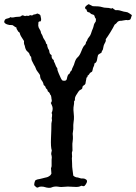

<svg xmlns="http://www.w3.org/2000/svg" viewBox="-25 -855 655 925"><path d="M335.9 -378.9V-373Q335.9 -371.1 332 -367.2Q332 -353.5 331.1 -351.1Q330.1 -348.6 329.1 -337.4Q328.1 -326.2 330.1 -309.1Q332 -292 331.1 -280.8Q330.1 -269.5 329.1 -263.7Q328.1 -257.8 328.1 -252.9V-233.4L325.2 -210.9L326.2 -196.3V-185.5Q326.2 -178.7 324.7 -171.4Q323.2 -164.1 323.7 -153.3Q324.2 -142.6 324.2 -129.9L321.3 -119.1Q322.3 -104.5 322.3 -100.6Q322.3 -96.7 321.3 -92.8L322.3 -68.4Q322.3 -48.8 324.2 -38.6Q326.2 -28.3 328.1 -8.8Q337.9 0 349.6 0L366.2 4.9H376Q382.8 4.9 389.6 9.8Q396.5 14.6 393.1 23.9Q389.6 33.2 381.8 41Q376 43 373.5 41.5Q371.1 40 366.2 40Q355.5 46.9 335.9 45.4Q316.4 43.9 301.8 43.9L270.5 45.9Q262.7 45.9 255.4 44.4Q248 43 238.8 43.9Q229.5 44.9 223.6 47.9Q217.8 50.8 208 49.8Q198.2 48.8 191.4 46.4Q184.6 43.9 174.3 43.9Q164.1 43.9 160.6 46.9Q157.2 49.8 152.8 48.3Q148.4 46.9 145.5 43Q142.6 39.1 139.6 37.1Q139.6 26.4 144.5 14.6Q152.3 9.8 155.8 9.3Q159.2 8.8 166.5 7.3Q173.8 5.9 178.7 4.4Q183.6 2.9 189.9 1.5Q196.3 0 200.7 -1Q205.1 -2 211.4 -5.9Q217.8 -9.8 217.8 -10.7Q217.8 -11.7 222.7 -18.6L220.7 -44.9Q223.6 -50.8 223.6 -55.7V-85Q225.6 -99.6 223.6 -105Q221.7 -110.4 221.7 -114.3Q221.7 -118.2 224.6 -129.9Q218.8 -146.5 220.7 -189.9Q222.7 -233.4 222.7 -260.7L225.6 -276.4Q225.6 -277.3 224.6 -281.2Q223.6 -285.2 225.6 -294.4Q227.5 -303.7 223.6 -310.5Q233.4 -331.1 224.6 -348.6Q221.7 -353.5 219.7 -359.4Q224.6 -363.3 224.6 -371.1Q222.7 -378.9 222.2 -387.2Q221.7 -395.5 216.8 -399.4Q213.9 -410.2 206.1 -414.1Q204.1 -417 204.1 -419.9Q204.1 -422.9 199.7 -426.3Q195.3 -429.7 194.3 -435.1Q193.4 -440.4 185.5 -445.3Q183.6 -458 175.8 -467.8Q168 -477.5 168 -492.2Q166 -497.1 159.2 -505.9Q152.3 -514.6 149.9 -519.5Q147.5 -524.4 145.5 -530.3Q143.6 -536.1 139.6 -541Q130.9 -558.6 128.4 -563Q126 -567.4 125 -581.1Q120.1 -585 118.7 -589.4Q117.2 -593.8 115.2 -598.6Q110.4 -604.5 105.5 -608.4Q100.6 -612.3 97.7 -621.1Q94.7 -629.9 94.7 -633.8Q88.9 -644.5 90.8 -657.2Q72.3 -684.6 71.3 -691.9Q70.3 -699.2 63.5 -702.1Q57.6 -711.9 55.7 -714.8Q53.7 -717.8 54.7 -721.7Q44.9 -726.6 40 -731Q35.2 -735.4 28.3 -734.4Q21.5 -733.4 9.8 -737.3Q-2 -741.2 -4.9 -749Q-2.9 -761.7 4.4 -764.2Q11.7 -766.6 16.6 -767.6Q21.5 -768.6 24.4 -772.5Q32.2 -769.5 38.6 -771Q44.9 -772.5 51.3 -773.4Q57.6 -774.4 66.4 -774.4Q75.2 -774.4 81.1 -781.2Q87.9 -781.2 95.7 -777.3Q100.6 -780.3 107.9 -778.8Q115.2 -777.3 119.1 -782.2L129.9 -780.3Q134.8 -785.2 141.6 -785.6Q148.4 -786.1 154.3 -790Q168 -786.1 169.9 -780.3Q174.8 -761.7 172.4 -755.9Q169.9 -750 166.5 -751.5Q163.1 -752.9 160.2 -748L159.2 -731.4Q160.2 -721.7 166 -713.9Q171.9 -706.1 172.9 -695.3Q179.7 -684.6 181.2 -678.7Q182.6 -672.9 186.5 -667.5Q190.4 -662.1 190.9 -660.6Q191.4 -659.2 193.4 -656.2Q195.3 -653.3 196.3 -647.9Q197.3 -642.6 202.1 -640.6Q201.2 -634.8 206.1 -622.1Q212.9 -611.3 212.4 -609.4Q211.9 -607.4 213.9 -600.6Q215.8 -593.8 223.6 -588.9Q221.7 -572.3 234.4 -565.4Q232.4 -560.5 239.3 -549.8Q244.1 -534.2 251 -526.4Q251 -515.6 257.8 -501.5Q264.6 -487.3 267.6 -479.5Q270.5 -471.7 276.4 -466.8Q294.9 -462.9 296.9 -474.6Q300.8 -495.1 306.6 -498Q309.6 -498 312.5 -505.9Q315.4 -513.7 320.3 -515.6Q321.3 -523.4 326.7 -533.2Q332 -543 334 -551.8Q339.8 -571.3 349.1 -579.1Q358.4 -586.9 365.7 -605.5Q373 -624 376.5 -629.4Q379.9 -634.8 382.8 -637.2Q385.7 -639.6 387.7 -643.6Q389.6 -654.3 391.1 -654.8Q392.6 -655.3 394 -658.2Q395.5 -661.1 396.5 -665Q397.5 -668.9 403.8 -676.3Q410.2 -683.6 413.1 -692.4L418 -707Q424.8 -722.7 425.3 -726.6Q425.8 -730.5 427.7 -736.3Q429.7 -742.2 432.1 -745.1Q434.6 -748 436.5 -752Q438.5 -764.6 435.5 -766.6Q432.6 -768.6 431.2 -775.4Q429.7 -782.2 425.8 -783.7Q421.9 -785.2 417 -786.6Q412.1 -788.1 410.2 -791.5Q408.2 -794.9 400.4 -796.4Q392.6 -797.9 392.6 -808.6Q384.8 -810.5 384.8 -819.3Q387.7 -827.1 402.3 -835L421.9 -825.2Q453.1 -825.2 464.8 -821.3Q476.6 -817.4 488.3 -817.4Q500 -817.4 506.3 -814.9Q512.7 -812.5 518.6 -816.4Q520.5 -811.5 532.2 -805.7Q543.9 -807.6 558.6 -802.7Q573.2 -797.9 581.5 -797.4Q589.8 -796.9 597.7 -791Q605.5 -785.2 610.4 -782.2Q606.4 -770.5 604.5 -764.2Q602.5 -757.8 587.9 -757.8Q584 -759.8 570.8 -756.8Q557.6 -753.9 553.7 -754.9Q543 -752.9 539.1 -747.1Q535.2 -741.2 527.3 -736.3Q524.4 -729.5 518.6 -719.7Q512.7 -710 506.8 -699.7Q501 -689.5 494.6 -680.7Q488.3 -671.9 484.4 -666Q486.3 -658.2 481.4 -649.9Q476.6 -641.6 474.6 -635.3Q472.7 -628.9 472.2 -624Q471.7 -619.1 469.7 -614.3Q464.8 -608.4 464.8 -604.5Q464.8 -600.6 458 -597.7Q451.2 -594.7 447.3 -589.8Q444.3 -579.1 442.4 -566.4Q440.4 -553.7 429.7 -548.8Q429.7 -541 427.2 -536.6Q424.8 -532.2 423.3 -527.8Q421.9 -523.4 421.4 -519Q420.9 -514.6 419.4 -511.7Q418 -508.8 414.6 -507.3Q411.1 -505.9 408.2 -502.9Q402.3 -493.2 400.4 -492.7Q398.4 -492.2 397.5 -491.2Q396.5 -483.4 394.5 -482.4Q390.6 -482.4 390.6 -473.6L387.7 -459Q387.7 -449.2 380.9 -445.3Q374 -441.4 372.1 -436.5Q373 -426.8 365.2 -423.8Q357.4 -420.9 352.5 -413.1Q349.6 -407.2 345.7 -402.3Q335.9 -388.7 335.9 -378.9Z"/></svg>

Font: Mountains of Christmas
Style: Bold
Weight: 700
Designer: Crystal Kluge
Foundry: Font Diner, Inc DBA Tart Workshop
Version: Version 1.002